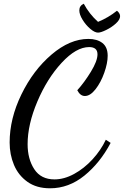

<svg xmlns="http://www.w3.org/2000/svg" viewBox="-20 -929 668 1036"><path d="M32 -160Q32 -289 95.5 -419.5Q159 -550 258 -634.5Q357 -719 457 -719Q504 -719 532.5 -697Q561 -675 561 -628Q561 -588 542.5 -536Q524 -484 495.5 -447.5Q467 -411 438 -411Q413 -411 397 -442Q435 -484 470.5 -542Q506 -600 506 -636Q506 -675 461 -675Q391 -675 312.5 -590Q234 -505 181.5 -381Q129 -257 129 -151Q129 -71 165 -16Q201 39 274 39Q326 39 380 9.5Q434 -20 479 -69Q524 -118 551 -175L577 -158Q520 -50 435.5 18.5Q351 87 250 87Q177 87 128 52Q79 17 55.5 -39Q32 -95 32 -160ZM408 -873Q408 -898 432 -909Q462 -853 509 -811Q565 -834 611 -871Q618 -866 623 -858Q628 -850 628 -842Q628 -823 605.5 -802.5Q583 -782 553.5 -767.5Q524 -753 509 -753Q491 -753 467 -773.5Q443 -794 425.5 -822.5Q408 -851 408 -873Z"/></svg>

Font: Dancing Script
Style: Bold
Weight: 700
Designer: Pablo Impallari
Foundry: Pablo Impallari
Version: Version 2.000